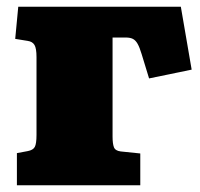

<svg xmlns="http://www.w3.org/2000/svg" viewBox="-20 -548 592 568"><path d="M30 0V-95L62 -101Q78 -104 83 -113.5Q88 -123 88 -149V-379Q88 -405 82 -415Q76 -425 62 -427L25 -433L34 -528H515L547 -342L421 -316L399 -388Q393 -408 387 -418.5Q381 -429 373 -433Q365 -437 352 -437H313V-144Q313 -123 317 -112.5Q321 -102 337 -100L395 -94V0Z"/></svg>

Font: Literata Variable Black
Style: Regular
Weight: 900
Designer: Latin by Veronika Burian and Jose Scaglione. Greek by Irene Vlachou. Cyrillic by Vera Evstafieva.
Foundry: TypeTogether
Version: Version 3.021